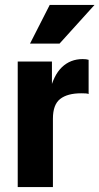

<svg xmlns="http://www.w3.org/2000/svg" viewBox="-20 -760 404 780"><path d="M52 0V-510H191V-387H195V0ZM195 -278 181 -384Q197 -454 231.5 -487Q266 -520 316 -520Q331 -520 340 -517V-378Q336 -380 328.5 -380.5Q321 -381 310 -381Q254 -381 224.5 -358Q195 -335 195 -278ZM222 -583H102L182 -740H364Z"/></svg>

Font: Instrument Sans SemiCondensed
Style: Bold
Weight: 700
Width: 4
Designer: Rodrigo Fuenzalida
Foundry: fragTYPE
Version: Version 1.000;gftools[0.9.28]